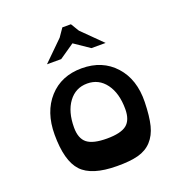

<svg xmlns="http://www.w3.org/2000/svg" viewBox="-207 -1421 1549 1624"><g transform="rotate(-20 567.5 -608.5)"><path d="M534 -1239H611L656 -1165L833 -990H705L568 -1083L433 -990H305L483 -1165ZM568 22Q342 21 252 -75.5Q162 -172 162 -408Q162 -612 273 -735Q384 -858 568 -858Q754 -858 866 -734Q978 -610 973 -407Q970 -279 950 -199.5Q930 -120 882.5 -68.5Q835 -17 760.5 3Q686 23 568 22ZM798 -408Q798 -551 735 -636Q672 -721 568 -721Q463 -721 400 -636Q337 -551 337 -408Q337 -310 390 -268Q443 -226 568 -226Q693 -226 745.5 -267.5Q798 -309 798 -408Z"/></g></svg>

Font: OpenDyslexic
Style: Bold
Weight: 800
Designer: Abbie Gonzalez
Version: Version 0.920;hotconv 1.0.109;makeotfexe 2.5.65596